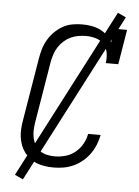

<svg xmlns="http://www.w3.org/2000/svg" viewBox="-60 -865 720 994"><g transform="rotate(5 300.0 -368.0)"><path d="M250 8Q228 8 206 5Q184 2 164 -5.5Q144 -13 127 -26Q110 -39 97.5 -55.5Q85 -72 77.5 -92Q70 -112 67 -133.5Q64 -155 65.5 -177.5Q67 -200 71 -223L125 -548Q129 -573 136.5 -598Q144 -623 157.5 -646Q171 -669 190.5 -688.5Q210 -708 233.5 -721Q257 -734 282.5 -738.5Q308 -743 333 -743Q358 -743 381.5 -739Q405 -735 426 -725Q447 -715 463.5 -699Q480 -683 490 -663L502 -735H567L537 -554H472Q476 -580 472 -606.5Q468 -633 451.5 -651.5Q435 -670 410 -677.5Q385 -685 358 -685Q339 -685 318.5 -681.5Q298 -678 279.5 -669.5Q261 -661 244.5 -646.5Q228 -632 216.5 -614.5Q205 -597 198.5 -577.5Q192 -558 188 -539L134 -213Q131 -193 130.5 -172.5Q130 -152 134.5 -133Q139 -114 149 -97.5Q159 -81 174.5 -70Q190 -59 210 -54.5Q230 -50 250 -50Q277 -50 305 -57.5Q333 -65 356 -83.5Q379 -102 393.5 -127.5Q408 -153 413 -181H478Q473 -155 463 -130Q453 -105 437 -82.5Q421 -60 399.5 -42Q378 -24 353 -12.5Q328 -1 302 3.5Q276 8 250 8ZM97 83 54 63 512 -819 555 -799Z"/></g></svg>

Font: Iosevka Etoile Light Oblique
Style: Regular
Weight: 300
Italic angle: -9°
Designer: Belleve Invis
Foundry: Belleve Invis
Version: Version 15.5.2; ttfautohint (v1.8.4)